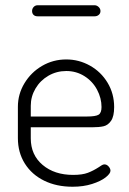

<svg xmlns="http://www.w3.org/2000/svg" viewBox="-20 -704 491 730"><path d="M414 -297Q414 -262 402.5 -245Q391 -228 374 -224Q357 -220 329 -220H97V-178Q97 -115 142 -77Q187 -39 258 -39Q293 -39 314 -47Q335 -55 355 -68Q361 -72 366.5 -75.5Q372 -79 377 -79Q386 -79 393 -71Q400 -63 400 -55Q400 -44 381.5 -29.5Q363 -15 330 -4.5Q297 6 256 6Q195 6 148 -17Q101 -40 74.5 -82Q48 -124 48 -179V-298Q48 -346 73 -387.5Q98 -429 140 -453.5Q182 -478 232 -478Q280 -478 322 -454.5Q364 -431 389 -389.5Q414 -348 414 -297ZM366 -297Q366 -331 349 -363Q332 -395 301 -414.5Q270 -434 232 -434Q195 -434 164 -416Q133 -398 115 -367.5Q97 -337 97 -302V-261H310Q344 -261 355 -268Q366 -275 366 -297ZM123 -684H340Q348 -684 355 -677.5Q362 -671 362 -662Q362 -653 355.5 -647.5Q349 -642 340 -642H123Q113 -642 107.5 -647.5Q102 -653 102 -662Q102 -671 108 -677.5Q114 -684 123 -684Z"/></svg>

Font: Dosis
Style: Regular
Weight: 400
Designer: Edgar Tolentino, Pablo Impallari, Igino Marini
Foundry: Edgar Tolentino, Pablo Impallari, Igino Marini
Version: Version 1.007;Glyphs 3.1.1 (3134)